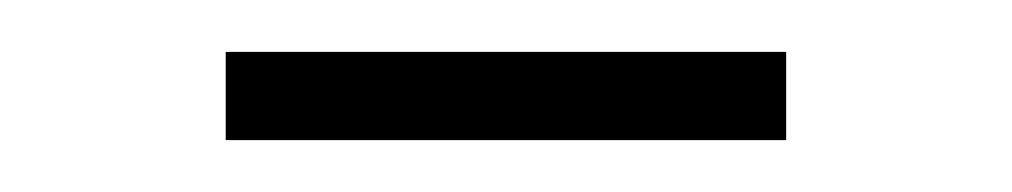

<svg xmlns="http://www.w3.org/2000/svg" viewBox="-20 -302 390 74"><path d="M67 -248V-282H283V-248Z"/></svg>

Font: Nunito Sans 12pt ExtraLight Condensed
Style: Regular
Weight: 200
Width: 3
Version: Version 3.101;gftools[0.9.27]